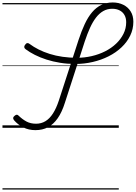

<svg xmlns="http://www.w3.org/2000/svg" viewBox="-20 -1035 1100 1555"><path d="M267 19Q212 19 168 -3.5Q124 -26 94 -61Q86 -71 86.5 -79.5Q87 -88 97 -96Q108 -106 116 -106Q124 -106 132 -97Q162 -68 195 -50.5Q228 -33 272 -33Q314 -33 348 -53.5Q382 -74 409 -116Q436 -158 457 -222L616 -711Q640 -784 666.5 -840.5Q693 -897 726 -936Q759 -975 800.5 -995Q842 -1015 893 -1015Q940 -1015 978 -996.5Q1016 -978 1038 -943Q1060 -908 1060 -859Q1060 -799 1034.5 -746.5Q1009 -694 964 -651.5Q919 -609 859.5 -579Q800 -549 731 -533Q662 -517 590 -517Q526 -517 467 -526.5Q408 -536 356.5 -552.5Q305 -569 262.5 -590.5Q220 -612 188 -636Q178 -643 176.5 -652.5Q175 -662 183 -672Q192 -685 201 -686Q210 -687 220 -679Q252 -655 292.5 -634.5Q333 -614 382 -598.5Q431 -583 487 -575Q543 -567 604 -567Q664 -567 722.5 -580.5Q781 -594 831.5 -619.5Q882 -645 920 -681Q958 -717 980 -761Q1002 -805 1002 -855Q1002 -889 988 -913.5Q974 -938 948.5 -951Q923 -964 889 -964Q849 -964 816.5 -945.5Q784 -927 757.5 -892.5Q731 -858 709 -809.5Q687 -761 667 -701L506 -204Q482 -127 447.5 -77.5Q413 -28 368.5 -4.5Q324 19 267 19ZM0 490H942V500H0ZM0 -20H942V0H0ZM0 -505H942V-500H0ZM0 -1010H942V-1000H0Z"/></svg>

Font: Playwrite RO Guides
Style: Regular
Weight: 400
Designer: Veronika Burian, José Scaglione
Foundry: TypeTogether
Version: Version 1.003